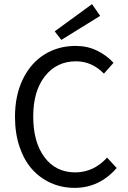

<svg xmlns="http://www.w3.org/2000/svg" viewBox="-20 -888 611 920"><path d="M337.9 12.2Q276.4 12.2 223.9 -11.2Q171.4 -34.7 133.3 -77.6Q95.2 -120.6 73.5 -185.1Q51.8 -249.5 51.8 -328.1Q51.8 -431.2 89.8 -509Q127.9 -586.9 193.6 -627.4Q259.3 -668 342.8 -668Q398.9 -668 445.3 -645.3Q491.7 -622.6 523.9 -586.9L478 -535.2Q420.4 -594.2 344.2 -594.2Q251.5 -594.2 195.3 -522.9Q139.2 -451.7 139.2 -330.1Q139.2 -206.5 193.4 -134.3Q247.6 -62 340.8 -62Q428.2 -62 493.2 -132.8L539.1 -83Q456.1 12.2 337.9 12.2ZM273.9 -696.8 242.2 -737.8 420.9 -868.2 460 -812Z"/></svg>

Font: Source Sans Pro
Style: Regular
Weight: 400
Designer: Paul D. Hunt
Foundry: Adobe Systems Incorporated
Version: Version 3.006;hotconv 1.0.111;makeotfexe 2.5.65597